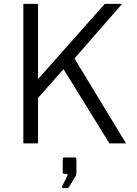

<svg xmlns="http://www.w3.org/2000/svg" viewBox="-20 -743 710 995"><path d="M633 0 366 -440 613 -723H523L177 -333V-723H101V0H177V-235L309 -385L547 0ZM308 232H321C331 232 335 231 339 224L374 166C374 164 376 161 376 158V82C376 76 373 73 368 73H313C308 73 305 76 305 83V147C305 155 307 158 315 158H323C330 158 333 164 328 171L302 222C300 226 303 232 308 232Z"/></svg>

Font: United Sans Light
Style: Regular
Weight: 300
Designer: Pablo Impallari, Rodrigo Fuenzalida (Modified by Dan O. Williams)
Version: Version 1.000;PS 001.000;hotconv 1.0.88;makeotf.lib2.5.64775